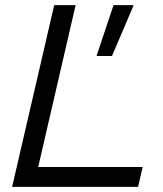

<svg xmlns="http://www.w3.org/2000/svg" viewBox="-20 -724 633 744"><path d="M498 -704 414 -507H354L420 -704ZM128 -77H533L515 0H27L190 -704H273Z"/></svg>

Font: Prodigy Sans
Style: Italic
Weight: 400
Italic angle: -13°
Designer: Wei Huang
Foundry: Wei Huang
Version: Version 1.003; ttfautohint (v1.8.3)